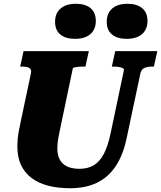

<svg xmlns="http://www.w3.org/2000/svg" viewBox="-20 -981 854 1018"><path d="M301 -308Q295 -280 291 -259Q287 -238 285.5 -222.5Q284 -207 284 -193Q284 -167 291.5 -147Q299 -127 313.5 -113.5Q328 -100 350 -93Q372 -86 402 -86Q446 -86 477.5 -105Q509 -124 530.5 -165Q552 -206 566 -272L637 -609Q639 -615 631 -619.5Q623 -624 610 -626Q597 -628 584 -628H573L591 -710H814L796 -628H786Q762 -628 745.5 -620.5Q729 -613 724 -590L652 -251Q633 -158 592.5 -98.5Q552 -39 492 -11Q432 17 352 17Q287 17 235 3.5Q183 -10 146.5 -38Q110 -66 91 -107Q72 -148 72 -205Q72 -222 73.5 -240.5Q75 -259 79 -282.5Q83 -306 90 -337L144 -592Q147 -607 141.5 -614.5Q136 -622 124.5 -625Q113 -628 97 -628H87L105 -710H451L433 -628H422Q411 -628 398 -627Q385 -626 376 -624Q367 -622 366 -618ZM378 -775Q328 -775 300 -798Q272 -821 272 -865Q272 -911 301.5 -936Q331 -961 382 -961Q433 -961 460.5 -937.5Q488 -914 488 -870Q488 -825 459 -800Q430 -775 378 -775ZM651 -775Q602 -775 574 -798Q546 -821 546 -865Q546 -911 575 -936Q604 -961 656 -961Q706 -961 734 -937.5Q762 -914 762 -870Q762 -825 733 -800Q704 -775 651 -775Z"/></svg>

Font: Roboto Serif ExtraBold
Style: Italic
Weight: 800
Italic angle: -10°
Version: Version 1.007